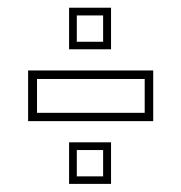

<svg xmlns="http://www.w3.org/2000/svg" viewBox="-20 -544 458 485"><path d="M51 -238V-366H367V-238ZM73.5 -259H345.5V-344.5H73.5ZM154.5 -79.5V-184.5H260.5V-79.5ZM174 -98.5H240.5V-165H174ZM154.5 -419.5V-524.5H260.5V-419.5ZM174 -438.5H240.5V-505H174Z"/></svg>

Font: Tourney Thin ExtraLight
Style: Regular
Weight: 250
Version: Version 1.015